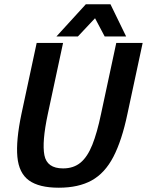

<svg xmlns="http://www.w3.org/2000/svg" viewBox="-20 -867 685 895"><path d="M574 -336Q548 -212 508.5 -136Q469 -60 407.5 -26Q346 8 254 8Q162 8 115 -26Q68 -60 61 -136Q54 -212 80 -336L151 -667H274L203 -336Q175 -205 187 -143.5Q199 -82 274 -82Q323 -82 355.5 -109Q388 -136 410.5 -192.5Q433 -249 451 -336L522 -667H645ZM243 -697 380 -847H495L568 -697H468L423 -782L343 -697Z"/></svg>

Font: Epunda Sans SemiBold
Style: Italic
Weight: 600
Italic angle: -12.0243°
Designer: Simon Atzbach
Foundry: typofactur
Version: Version 2.204; ttfautohint (v1.8.4.7-5d5b)